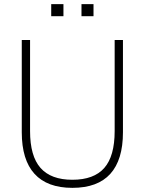

<svg xmlns="http://www.w3.org/2000/svg" viewBox="-20 -898 698 926"><path d="M329 8Q208 8 146.5 -59.5Q85 -127 85 -260V-705H125V-266Q125 -145 175.5 -88Q226 -31 329 -31Q433 -31 483 -88Q533 -145 533 -266V-705H573V-260Q573 -127 512 -59.5Q451 8 329 8ZM373 -820V-878H431V-820ZM227 -820V-878H286V-820Z"/></svg>

Font: Nunito Sans 12pt ExtraLight SemiCondensed
Style: Regular
Weight: 200
Width: 4
Version: Version 3.101;gftools[0.9.27]